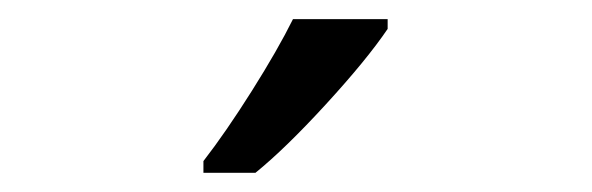

<svg xmlns="http://www.w3.org/2000/svg" viewBox="-20 -786 617 200"><path d="M191.9 -618.2Q215.3 -648.4 242.4 -691.4Q269.5 -734.4 285.2 -766.1H383.8V-755.9Q362.3 -724.1 319.8 -677.7Q277.3 -631.3 246.1 -606H191.9Z"/></svg>

Font: WebKoruri
Style: Regular
Weight: 400
Foundry: lindwurm / mohemohe
Version: Version 1.00